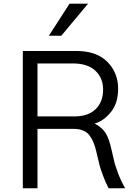

<svg xmlns="http://www.w3.org/2000/svg" viewBox="-20 -1003 700 1023"><path d="M179.7 -382.8Q228.5 -382.8 377 -382.8Q450.2 -382.8 490.2 -421.9Q529.3 -460.9 529.3 -525.4Q529.3 -587.9 488.3 -626Q446.3 -665 369.1 -665Q305.7 -665 179.7 -665Q179.7 -594.7 179.7 -382.8ZM101.6 0Q101.6 -182.6 101.6 -731.4Q172.9 -731.4 386.7 -731.4Q494.1 -731.4 551.8 -673.8Q609.4 -615.2 609.4 -530.3Q609.4 -453.1 570.3 -405.3Q531.2 -357.4 484.4 -344.7Q525.4 -323.2 543.9 -292Q562.5 -260.7 574.2 -205.1Q586.9 -150.4 591.8 -129.9Q597.7 -110.4 611.3 -73.2Q626 -36.1 646.5 0Q617.2 0 558.6 0Q542 -31.2 529.3 -66.4Q515.6 -102.5 509.8 -125Q503.9 -148.4 492.2 -199.2Q479.5 -253.9 454.1 -285.2Q427.7 -316.4 371.1 -316.4Q307.6 -316.4 179.7 -316.4Q179.7 -237.3 179.7 0Q160.2 0 101.6 0ZM240.2 -812.5Q267.6 -855.5 350.6 -983.4Q375 -983.4 449.2 -983.4Q413.1 -940.4 306.6 -812.5Q290 -812.5 240.2 -812.5Z"/></svg>

Font: Gothic A1
Style: Regular
Weight: 400
Designer: HanYang I&C Co.,Ltd.
Version: Version 2.50